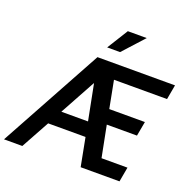

<svg xmlns="http://www.w3.org/2000/svg" viewBox="-191 -1077 1224 1231"><g transform="rotate(20 421.0 -461.5)"><path d="M-35 0H90L196 -193H451L488 0H753L771 -100H594L552 -314H758L776 -413H533L497 -600H859L877 -700H348ZM250 -292 384 -537 432 -292ZM385 -780H473L603 -923H474Z"/></g></svg>

Font: Uncut Sans Semibold
Style: Italic
Weight: 600
Italic angle: -10°
Designer: Kasper Nordkvist
Foundry: Uncut Type
Version: Version 1.111;FEAKit 1.0